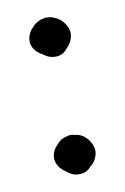

<svg xmlns="http://www.w3.org/2000/svg" viewBox="-71 -400 298 458"><g transform="rotate(-15 77.5 -171.0)"><path d="M96.7 -68.4Q109.4 -60.5 116.2 -44.9Q123 -29.3 118.2 -15.6Q112.3 1 98.6 8.8Q87.9 20.5 71.3 20Q54.7 19.5 43.9 8.8Q29.3 -2.9 25.4 -10.7Q17.6 -24.4 21 -38.1Q24.4 -51.8 36.1 -61.5Q38.1 -63.5 41 -65.9Q43.9 -68.4 46.9 -70.3Q55.7 -74.2 57.1 -74.2Q58.6 -74.2 68.4 -76.2Q76.2 -76.2 80.1 -74.2Q89.8 -72.3 96.7 -68.4ZM112.3 -353.5Q125 -345.7 131.8 -330.6Q138.7 -315.4 133.8 -301.8Q129.9 -288.1 115.2 -276.4Q104.5 -264.6 87.9 -265.6Q71.3 -266.6 60.5 -277.3Q46.9 -286.1 41 -295.9Q33.2 -309.6 37.1 -323.7Q41 -337.9 51.8 -346.7Q58.6 -353.5 63.5 -355.5Q71.3 -359.4 73.2 -359.9Q75.2 -360.4 84 -361.3Q86.9 -362.3 90.8 -361.3Q94.7 -360.4 96.7 -360.4Q101.6 -359.4 105 -357.4Q108.4 -355.5 112.3 -353.5Z"/></g></svg>

Font: Schoolbell
Style: Regular
Weight: 400
Designer: Font Diner, Inc
Foundry: Font Diner, Inc
Version: Version 1.000